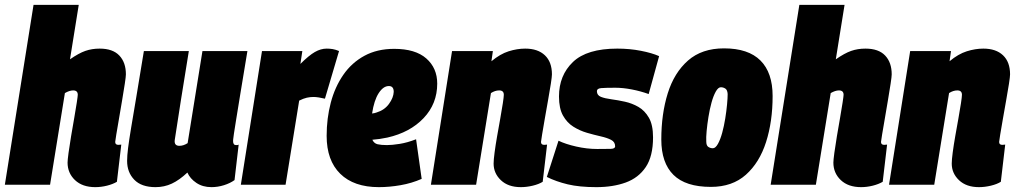

<svg xmlns="http://www.w3.org/2000/svg" viewBox="-37 -760 4180 790"><path d="M437 -176Q437 -164 450 -164Q452 -164 455.5 -164.5Q459 -165 462 -165L444 -12Q427 -2 403 4Q379 10 355 10Q302 10 271.5 -19Q241 -48 241 -91Q241 -101 245 -131Q249 -161 255.5 -199.5Q262 -238 268.5 -275Q275 -312 279 -338.5Q283 -365 283 -370Q283 -388 264 -388Q249 -388 230 -377L169 0H-17L101 -740H287L251 -516Q287 -541 314 -550.5Q341 -560 373 -560Q427 -560 454 -531.5Q481 -503 481 -454Q481 -445 476.5 -415.5Q472 -386 465.5 -347.5Q459 -309 452.5 -271Q446 -233 441.5 -206.5Q437 -180 437 -176Z M603 10Q545 10 515.5 -20.5Q486 -51 486 -98Q486 -119 490 -151Q494 -183 502.5 -234Q511 -285 524 -362Q537 -439 555 -550H740Q722 -439 707.5 -348.5Q693 -258 682 -184Q679 -160 701 -160Q718 -160 735 -171L796 -550H981Q963 -443 952 -374.5Q941 -306 934.5 -267Q928 -228 925.5 -210Q923 -192 922.5 -187Q922 -182 922 -180Q922 -163 934 -163Q935 -163 938 -163Q941 -163 945 -165L928 -19Q910 -6 884.5 2Q859 10 833 10Q797 10 771 -7.5Q745 -25 734 -50Q701 -19 670 -4.5Q639 10 603 10Z M1207 -550 1199 -497Q1234 -532 1258.5 -546Q1283 -560 1307 -560Q1320 -560 1332 -558Q1344 -556 1358 -550L1300 -354Q1288 -357 1275 -359Q1262 -361 1253 -361Q1239 -361 1225.5 -358Q1212 -355 1194 -346L1138 0H954L1041 -550Z M1698 -24Q1657 -6 1611 2Q1565 10 1522 10Q1419 10 1363 -45Q1307 -100 1307 -201Q1307 -273 1324 -337.5Q1341 -402 1375.5 -452Q1410 -502 1462.5 -530.5Q1515 -559 1585 -559Q1672 -559 1717 -519.5Q1762 -480 1762 -416Q1762 -333 1706 -274Q1650 -215 1557 -194Q1524 -187 1495 -185Q1502 -170 1516.5 -166.5Q1531 -163 1555 -163Q1576 -163 1607.5 -168Q1639 -173 1675 -187ZM1563 -406Q1540 -406 1521 -376.5Q1502 -347 1494 -293Q1504 -294 1512 -297Q1545 -307 1563.5 -332.5Q1582 -358 1583 -382Q1583 -406 1563 -406Z M1823 -550H1991L1985 -508Q2021 -538 2056 -549Q2091 -560 2124 -560Q2176 -560 2205 -532.5Q2234 -505 2234 -454Q2234 -445 2229.5 -415.5Q2225 -386 2218 -347.5Q2211 -309 2204.5 -271Q2198 -233 2193.5 -206.5Q2189 -180 2189 -176Q2189 -164 2202 -164Q2205 -164 2208 -164.5Q2211 -165 2214 -165L2196 -12Q2180 -2 2155 4Q2130 10 2106 10Q2054 10 2024 -18.5Q1994 -47 1994 -87Q1994 -102 1998 -132.5Q2002 -163 2008.5 -200Q2015 -237 2021.5 -273Q2028 -309 2032 -335.5Q2036 -362 2036 -370Q2036 -388 2017 -388Q2000 -388 1983 -377L1922 0H1736Z M2213 -32 2261 -181Q2290 -167 2334 -157Q2378 -147 2420 -147Q2458 -147 2476 -147.5Q2494 -148 2494 -158Q2494 -176 2477.5 -184.5Q2461 -193 2434.5 -199Q2408 -205 2378.5 -213.5Q2349 -222 2322.5 -238.5Q2296 -255 2279.5 -284.5Q2263 -314 2263 -363Q2263 -450 2320.5 -505Q2378 -560 2503 -560Q2554 -560 2600 -551Q2646 -542 2675 -529L2632 -373Q2599 -385 2562.5 -392Q2526 -399 2495 -399Q2455 -399 2437 -397.5Q2419 -396 2419 -385Q2419 -368 2435.5 -361.5Q2452 -355 2478.5 -351.5Q2505 -348 2534.5 -341.5Q2564 -335 2590 -320Q2616 -305 2633 -275.5Q2650 -246 2650 -195Q2650 -117 2620 -72.5Q2590 -28 2537.5 -9Q2485 10 2417 10Q2347 10 2299 -1.5Q2251 -13 2213 -32Z M2888 9Q2784 9 2734 -40.5Q2684 -90 2684 -186Q2684 -291 2710.5 -376Q2737 -461 2794 -511Q2851 -561 2942 -561Q3042 -561 3092 -511Q3142 -461 3142 -365Q3142 -260 3115 -175.5Q3088 -91 3032 -41Q2976 9 2888 9ZM2896 -150Q2907 -150 2917 -168Q2927 -186 2934.5 -213.5Q2942 -241 2947 -272Q2952 -303 2954.5 -330Q2957 -357 2957 -373Q2956 -390 2947.5 -395.5Q2939 -401 2929 -401Q2918 -401 2908 -383Q2898 -365 2890.5 -337.5Q2883 -310 2878 -279Q2873 -248 2870.5 -221Q2868 -194 2869 -178Q2869 -161 2877.5 -155.5Q2886 -150 2896 -150Z M3588 -176Q3588 -164 3601 -164Q3603 -164 3606.5 -164.5Q3610 -165 3613 -165L3595 -12Q3578 -2 3554 4Q3530 10 3506 10Q3453 10 3422.5 -19Q3392 -48 3392 -91Q3392 -101 3396 -131Q3400 -161 3406.5 -199.5Q3413 -238 3419.5 -275Q3426 -312 3430 -338.5Q3434 -365 3434 -370Q3434 -388 3415 -388Q3400 -388 3381 -377L3320 0H3134L3252 -740H3438L3402 -516Q3438 -541 3465 -550.5Q3492 -560 3524 -560Q3578 -560 3605 -531.5Q3632 -503 3632 -454Q3632 -445 3627.5 -415.5Q3623 -386 3616.5 -347.5Q3610 -309 3603.5 -271Q3597 -233 3592.5 -206.5Q3588 -180 3588 -176Z M3708 -550H3876L3870 -508Q3906 -538 3941 -549Q3976 -560 4009 -560Q4061 -560 4090 -532.5Q4119 -505 4119 -454Q4119 -445 4114.5 -415.5Q4110 -386 4103 -347.5Q4096 -309 4089.5 -271Q4083 -233 4078.5 -206.5Q4074 -180 4074 -176Q4074 -164 4087 -164Q4090 -164 4093 -164.5Q4096 -165 4099 -165L4081 -12Q4065 -2 4040 4Q4015 10 3991 10Q3939 10 3909 -18.5Q3879 -47 3879 -87Q3879 -102 3883 -132.5Q3887 -163 3893.5 -200Q3900 -237 3906.5 -273Q3913 -309 3917 -335.5Q3921 -362 3921 -370Q3921 -388 3902 -388Q3885 -388 3868 -377L3807 0H3621Z"/></svg>

Font: Georama SemiCondensed Black
Style: Italic
Weight: 900
Width: 4
Italic angle: -9°
Designer: Jean-Baptiste Levee
Foundry: Production Type
Version: Version 1.000